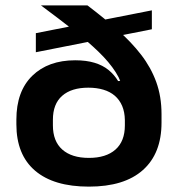

<svg xmlns="http://www.w3.org/2000/svg" viewBox="-20 -680 662 715"><path d="M311 15Q180 15 110.5 -44.5Q41 -104 41 -217V-234.5Q41 -340 100.2 -397.8Q159.5 -455.5 260 -455.5Q301.5 -455.5 332 -446.2Q362.5 -437 384 -419.5Q405.5 -402 420 -378L462.5 -383.5L445 -233Q444.5 -263 434.8 -285.8Q425 -308.5 407.5 -323.5Q390 -338.5 365 -346Q340 -353.5 309 -353.5Q246 -353.5 211.5 -323.2Q177 -293 177 -234V-213Q177 -154 212 -123Q247 -92 311 -92Q375 -92 410 -123Q445 -154 445 -213Q445 -224 445 -235Q445 -246 445 -259Q444 -282.5 442.5 -299Q441 -315.5 439.5 -335.5Q434.5 -374 410.8 -411.2Q387 -448.5 347 -487.2Q307 -526 253 -568.2Q199 -610.5 133 -659.5V-660H305.5Q367.5 -613 418.2 -568.2Q469 -523.5 505.5 -476.2Q542 -429 561.8 -374.8Q581.5 -320.5 581.5 -255V-223.5Q581.5 -108.5 512.2 -46.8Q443 15 311 15ZM113.5 -485.5V-556.5L545.5 -641.5V-571Z"/></svg>

Font: AnekLatin_SemiExpandedSemiBold
Style: Regular
Weight: 600
Width: 6
Designer: Yesha Goshar
Foundry: Ek Type
Version: Version 1.003